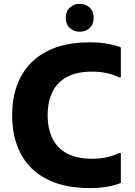

<svg xmlns="http://www.w3.org/2000/svg" viewBox="-20 -948 688 980"><path d="M42 -360Q42 -473.4 86.6 -556.9Q131.2 -640.4 219.7 -686.2Q308.2 -732 439.6 -732Q490.6 -732 531.9 -724.2Q573.1 -716.4 596.8 -705.6V-553.4H586Q562.3 -566.5 527 -574.4Q491.6 -582.4 450.8 -582.4Q372.2 -582.4 321.8 -555.2Q271.4 -528.1 247.3 -478Q223.2 -428 223.2 -360Q223.2 -292 247.3 -242Q271.4 -191.9 321.8 -164.8Q372.2 -137.6 450.8 -137.6Q491.6 -137.6 527 -145.9Q562.3 -154.2 586 -166.6H596.8V-14.4Q573.1 -3.6 531.9 4.2Q490.6 12 439.6 12Q308.2 12 219.7 -33.2Q131.2 -78.4 86.6 -161.9Q42 -245.4 42 -360ZM386.8 -786Q357.1 -786 336.4 -804.9Q315.6 -823.9 315.6 -857Q315.6 -890.1 336.4 -909.3Q357.1 -928.4 386.8 -928.4Q417 -928.4 437.5 -909.3Q458 -890.3 458 -856.9Q458 -823.6 437.5 -804.8Q417 -786 386.8 -786Z"/></svg>

Font: Kufam
Style: Regular
Weight: 400
Designer: Wael Morcos, Artur Schmal
Foundry: Original Type
Version: Version 1.301; ttfautohint (v1.8.3)